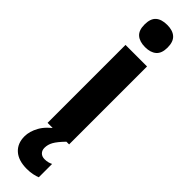

<svg xmlns="http://www.w3.org/2000/svg" viewBox="-344 -745 958 958"><g transform="rotate(45 135.5 -266.0)"><path d="M136 -768Q175 -768 196 -749Q217 -730 217 -689Q217 -648 195.5 -629.5Q174 -611 136 -611Q97 -611 75.5 -629.5Q54 -648 54 -689Q54 -731 75 -749.5Q96 -768 136 -768ZM211 -550V0H59V-550ZM136 99Q136 117 147 128Q158 139 177 139Q191 139 201.5 136Q212 133 220 129V223Q208 228 189.5 232Q171 236 148 236Q89 236 57 207.5Q25 179 25 129Q25 94 46 56Q67 18 119 -18L192 0Q160 33 148 54.5Q136 76 136 99Z"/></g></svg>

Font: Noto Sans Hebrew Condensed ExtraBold
Style: Regular
Weight: 800
Width: 3
Designer: Monotype Design Team
Foundry: Monotype Imaging Inc.
Version: Version 2.004; ttfautohint (v1.8.4.7-5d5b)